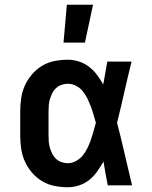

<svg xmlns="http://www.w3.org/2000/svg" viewBox="-20 -779 640 807"><path d="M265 8Q237 8 209 2.5Q181 -3 157 -17.5Q133 -32 114.5 -53.5Q96 -75 84.5 -100.5Q73 -126 69 -154Q65 -182 65 -210V-310Q65 -338 69 -366Q73 -394 84.5 -419.5Q96 -445 114.5 -466.5Q133 -488 157 -502.5Q181 -517 209 -522.5Q237 -528 265 -528Q289 -528 312 -520.5Q335 -513 354 -498.5Q373 -484 387.5 -464.5Q402 -445 414 -424Q418 -448 422.5 -472Q427 -496 431 -520H533Q517 -456 502.5 -391.5Q488 -327 472 -263Q489 -198 504 -132Q519 -66 535 0H433Q428 -25 423.5 -50Q419 -75 415 -100Q403 -79 389 -59Q375 -39 356 -23.5Q337 -8 313 0Q289 8 265 8ZM265 -93Q283 -93 300 -102.5Q317 -112 328.5 -126.5Q340 -141 348 -157.5Q356 -174 362 -191.5Q368 -209 373 -227Q378 -245 383 -263Q378 -280 373 -297.5Q368 -315 361.5 -332Q355 -349 347 -365.5Q339 -382 327.5 -396Q316 -410 299.5 -418.5Q283 -427 265 -427Q252 -427 239 -422.5Q226 -418 216 -409Q206 -400 200 -388Q194 -376 190 -363Q186 -350 185 -336.5Q184 -323 184 -310V-210Q184 -197 185 -183.5Q186 -170 190 -157Q194 -144 200 -132Q206 -120 216 -111Q226 -102 239 -97.5Q252 -93 265 -93ZM247 -600 261 -759H371L337 -600Z"/></svg>

Font: Iosevka Extended
Style: Bold
Weight: 700
Width: 7
Monospace: yes
Designer: Belleve Invis
Foundry: Belleve Invis
Version: Version 32.5.0; ttfautohint (v1.8.4)